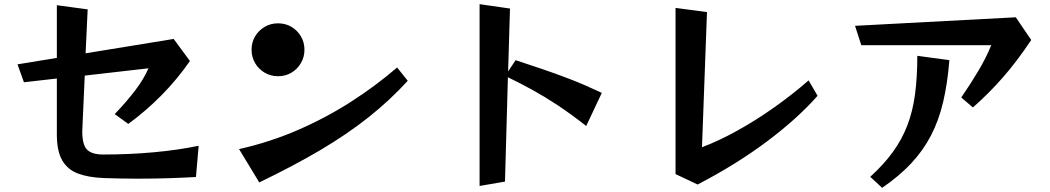

<svg xmlns="http://www.w3.org/2000/svg" viewBox="-20 -832 5040 922"><path d="M921 18Q870 21 797.5 23.5Q725 26 641 26Q561 26 477 23Q405 20 355 1.5Q305 -17 279 -61.5Q253 -106 253 -187V-455L95 -437L64 -523L253 -554V-807L401 -787L391 -576L814 -645L892 -539Q831 -451 756 -375Q681 -299 596 -237L531 -284Q589 -345 630 -399Q671 -453 693 -504L387 -469L376 -225Q376 -218 375.5 -212Q375 -206 375 -201Q375 -137 398 -113.5Q421 -90 476 -90Q598 -90 715.5 -100.5Q833 -111 934 -132Z M1442 -593Q1442 -558 1425 -529Q1408 -500 1379.5 -483Q1351 -466 1315 -466Q1280 -466 1251 -483Q1222 -500 1205 -529Q1188 -558 1188 -593Q1188 -629 1205 -657.5Q1222 -686 1251 -703Q1280 -720 1315 -720Q1351 -720 1379.5 -703Q1408 -686 1425 -657.5Q1442 -629 1442 -593ZM1938 -444Q1851 -349 1748 -267.5Q1645 -186 1517 -110.5Q1389 -35 1225 44L1128 -116Q1275 -149 1410 -207.5Q1545 -266 1665 -343Q1785 -420 1887 -508Z M2795 -227Q2721 -285 2659 -326Q2597 -367 2539 -399Q2481 -431 2419 -461L2405 40L2283 61V-812L2429 -791L2420 -489L2456 -543Q2523 -521 2585 -500Q2647 -479 2716 -452.5Q2785 -426 2870 -386Z M3906 -372Q3809 -262 3662 -152Q3515 -42 3330 54L3224 4V-794L3375 -774L3351 -125Q3431 -155 3519.5 -204Q3608 -253 3696 -315Q3784 -377 3863 -446Z M4596 -364Q4637 -423 4676.5 -489Q4716 -555 4740 -615H4116L4086 -708L4858 -749L4932 -640Q4862 -535 4794 -458Q4726 -381 4652 -316ZM4159 17Q4224 -42 4267.5 -102Q4311 -162 4337 -229.5Q4363 -297 4374 -379Q4385 -461 4385 -564L4539 -543Q4530 -431 4509 -342Q4488 -253 4450.5 -181Q4413 -109 4355.5 -47.5Q4298 14 4216 70Z"/></svg>

Font: RocknRoll One
Style: Regular
Weight: 400
Designer: Fontworks Inc.
Foundry: Fontworks Inc.
Version: Version 1.100